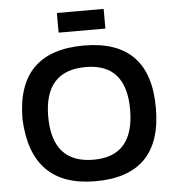

<svg xmlns="http://www.w3.org/2000/svg" viewBox="-59 -939 911 998"><g transform="rotate(-5 396.5 -439.5)"><path d="M399.4 -107.4Q610.4 -107.4 610.4 -351.1Q610.4 -590.8 399.4 -590.8Q183.1 -590.8 183.1 -351.1Q183.1 -107.4 399.4 -107.4ZM48.8 -348.1Q48.8 -703.1 399.4 -703.1Q744.6 -703.1 744.6 -348.1Q744.6 4.9 399.4 4.9Q64.5 4.9 48.8 -348.1ZM519 -883.8V-781.2H274.9V-883.8Z"/></g></svg>

Font: SansationBold
Style: Bold
Weight: 700
Designer: Bernd Montag
Version: Version 1.301